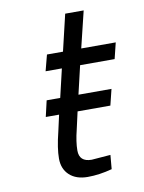

<svg xmlns="http://www.w3.org/2000/svg" viewBox="-77 -703 574 767"><g transform="rotate(-10 210.0 -319.0)"><path d="M194 -101Q194 -55 244 -55L321 -61L316 -4Q264 10 217 10Q170 10 143 -15Q116 -40 116 -82Q116 -124 132 -188L147 -255H93L108 -320H163L190 -435H124L141 -500H206L241 -648H316L280 -500H420L404 -435H264L237 -320H371L355 -255H222L206 -184Q194 -136 194 -101Z"/></g></svg>

Font: Titillium Web
Style: Italic
Weight: 400
Italic angle: -13°
Version: Version 1.002;PS 57.000;hotconv 1.0.70;makeotf.lib2.5.55311